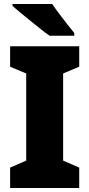

<svg xmlns="http://www.w3.org/2000/svg" viewBox="-20 -947 450 967"><path d="M379 0H31V-103L112 -138V-577L31 -611V-714H379V-611L298 -577V-138L379 -103ZM243 -927Q257 -906 278 -878Q299 -850 319.5 -824Q340 -798 354 -781V-767H230Q212 -779 187 -799Q162 -819 134.5 -841Q107 -863 82.5 -883.5Q58 -904 43 -917V-927Z"/></svg>

Font: Noto Sans Bengali SemiCondensed Black
Style: Regular
Weight: 900
Width: 4
Designer: Joana Ranito - Universal Thirst; Jelle Bosma - Monotype Design Team
Foundry: Universal Thirst ehf.
Version: Version 3.000; ttfautohint (v1.8.4.7-5d5b)